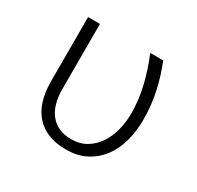

<svg xmlns="http://www.w3.org/2000/svg" viewBox="-122 -669 843 821"><g transform="rotate(30 300.0 -259.0)"><path d="M150.9 -528.3V-206.5Q150.9 -167.5 159.9 -136.5Q168.9 -105.5 186.5 -84Q204.1 -62.5 230 -51Q255.9 -39.6 289.6 -39.6Q333 -39.6 365 -59.1Q397 -78.6 417.7 -110.4Q438.5 -142.1 448.5 -182.1Q458.5 -222.2 458.5 -263.7Q458 -332 441.9 -398.4Q425.8 -464.8 398.9 -528.3H463.4Q474.6 -499.5 484.4 -468.8Q494.1 -438 501.5 -405.3Q508.8 -372.6 512.7 -337.6Q516.6 -302.7 516.6 -264.6Q516.6 -211.4 503.7 -161.9Q490.7 -112.3 463.1 -74.2Q435.5 -36.1 393.1 -13.2Q350.6 9.8 292 9.8Q242.7 9.8 205.6 -5.1Q168.5 -20 143.3 -47.9Q118.2 -75.7 105.5 -116Q92.8 -156.2 92.3 -207.5V-528.3Z"/></g></svg>

Font: Roboto Mono Light
Style: Regular
Weight: 300
Designer: Google
Version: Version 2.000985; 2015; ttfautohint (v1.3)